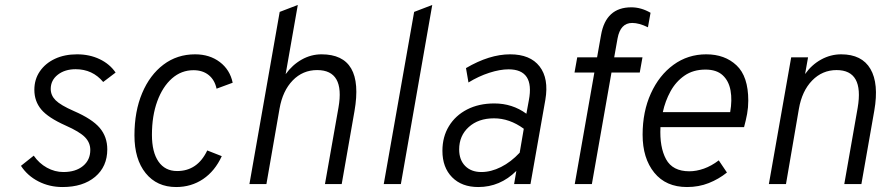

<svg xmlns="http://www.w3.org/2000/svg" viewBox="-20 -742 3578 774"><path d="M232 12Q179 12 134.8 -10.8Q90.5 -33.5 64.5 -73.5L116 -114.5Q137.5 -83.5 169.2 -66Q201 -48.5 235.5 -48.5Q285 -48.5 314.5 -72.8Q344 -97 344 -137.5Q344 -167 322.5 -189Q301 -211 244.5 -236Q174 -267.5 146.2 -300.8Q118.5 -334 118.5 -380Q118.5 -422 140.5 -454.2Q162.5 -486.5 201.2 -504.8Q240 -523 290.5 -523Q341 -523 381.8 -503.5Q422.5 -484 446 -449.5L396 -411.5Q353 -463 285 -463Q241.5 -463 213 -440.8Q184.5 -418.5 184.5 -383.5Q184.5 -357.5 204.2 -337.8Q224 -318 277.5 -294.5Q351.5 -262.5 382 -226.5Q412.5 -190.5 412.5 -140Q412.5 -70.5 363.5 -29.2Q314.5 12 232 12Z M690 12Q612.5 12 567.2 -44Q522 -100 522 -196.5Q522 -293 553 -366.5Q584 -440 639 -481.5Q694 -523 766.5 -523Q825 -523 866 -492Q907 -461 918 -408.5L853 -384.5Q845.5 -420 821.2 -439.5Q797 -459 760 -459Q711 -459 673.2 -425.8Q635.5 -392.5 614 -333.8Q592.5 -275 592.5 -198.5Q592.5 -128.5 619 -90.5Q645.5 -52.5 694 -52.5Q776 -52.5 815.5 -135.5L874 -112.5Q846.5 -52.5 798.8 -20.2Q751 12 690 12Z M985.5 0 1107.5 -694 1180.5 -722 1131.5 -443Q1158.5 -480.5 1196.2 -501.8Q1234 -523 1276 -523Q1449 -523 1409 -294L1357.5 0H1290L1344.5 -308.5Q1371 -459.5 1258.5 -459.5Q1200.5 -459.5 1160 -417.8Q1119.5 -376 1107 -304.5L1054 0Z M1527 0 1649.5 -694 1722.5 -722 1596 0Z M1908 12Q1841.5 12 1802.5 -27.5Q1763.5 -67 1763.5 -134Q1763.5 -190.5 1789.8 -233.5Q1816 -276.5 1863.2 -300.8Q1910.5 -325 1972.5 -325Q2045.5 -325 2102 -283.5L2112 -338Q2135.5 -462.5 2030 -462.5Q1995.5 -462.5 1952.2 -448.5Q1909 -434.5 1868.5 -409.5L1858.5 -467.5Q1953 -523 2036.5 -523Q2117.5 -523 2155.2 -474.2Q2193 -425.5 2178.5 -340L2118.5 0H2052.5L2061.5 -53Q1996 12 1908 12ZM1920.5 -48.5Q1959.5 -48.5 1999.8 -68.8Q2040 -89 2075 -126.5L2091.5 -223Q2034 -265 1971.5 -265Q1908.5 -265 1869.8 -230Q1831 -195 1831 -139.5Q1831 -97.5 1855.2 -73Q1879.5 -48.5 1920.5 -48.5Z M2297 0 2376 -449.5H2296L2307 -511H2387L2403 -601Q2422.5 -712.5 2525 -712.5Q2564.5 -712.5 2602.5 -690.5L2592 -632Q2556.5 -649.5 2528.5 -649.5Q2481 -649.5 2469.5 -587L2456 -511H2570L2559 -449.5H2445L2366 0Z M2749.5 12Q2664.5 12 2617.5 -46Q2570.5 -104 2570.5 -199Q2570.5 -292 2603.8 -365.2Q2637 -438.5 2695 -480.8Q2753 -523 2827 -523Q2902 -523 2949.2 -478.5Q2996.5 -434 2996.5 -336.5Q2996.5 -309 2991.8 -283Q2987 -257 2979.5 -229.5H2642.5Q2638.5 -149 2665 -100.2Q2691.5 -51.5 2759 -51.5Q2787 -51.5 2817.5 -62.2Q2848 -73 2877.5 -95.5L2910.5 -46.5Q2877.5 -20 2837.2 -4Q2797 12 2749.5 12ZM2652 -290H2923.5Q2932 -338.5 2925 -377.2Q2918 -416 2893.2 -438.8Q2868.5 -461.5 2824 -461.5Q2774.5 -461.5 2739.5 -437.2Q2704.5 -413 2683 -373.8Q2661.5 -334.5 2652 -290Z M3079.5 0 3169.5 -511H3237.5L3225.5 -443.5Q3252 -481 3290.2 -502Q3328.5 -523 3371 -523Q3454.5 -523 3489 -464Q3523.5 -405 3504.5 -296L3452.5 0H3383.5L3437.5 -307.5Q3463.5 -459.5 3352.5 -459.5Q3295 -459.5 3254 -417.5Q3213 -375.5 3200.5 -303L3148.5 0Z"/></svg>

Font: Overpass Light
Style: Italic
Weight: 300
Italic angle: -10°
Designer: Delve Withrington, Dave Bailey, Thomas Jockin
Foundry: Delve Fonts LLC
Version: Version 4.000; ttfautohint (v1.8.3)